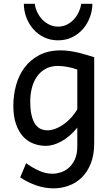

<svg xmlns="http://www.w3.org/2000/svg" viewBox="-20 -777 589 1026"><path d="M393.1 -405.3Q381.3 -409.7 368.2 -413.3Q355 -417 341.3 -419.4Q327.6 -421.9 314.7 -423.3Q301.8 -424.8 290.5 -424.8Q250.5 -424.8 222.2 -408.4Q193.8 -392.1 176 -365.5Q158.2 -338.9 149.9 -305.2Q141.6 -271.5 141.6 -236.8Q141.6 -191.4 148.7 -161.4Q155.8 -131.3 168.2 -113.5Q180.7 -95.7 197.5 -88.1Q214.4 -80.6 234.4 -80.6Q252.9 -80.6 273.9 -88.1Q294.9 -95.7 316.2 -109.9Q337.4 -124 357.2 -145Q377 -166 393.1 -192.9ZM483.4 -12.2Q483.4 52.2 464.6 98.1Q445.8 144 415.3 173.1Q384.8 202.1 345.7 215.8Q306.6 229.5 266.1 229.5Q219.2 229.5 173.1 213.4Q127 197.3 87.9 170.9L119.6 95.2Q154.3 120.1 189.5 135.7Q224.6 151.4 261.2 151.4Q280.3 151.4 303.2 144.5Q326.2 137.7 346.2 120.8Q366.2 104 379.6 75.7Q393.1 47.4 393.1 4.9V-95.2Q374 -71.3 352.8 -53Q331.5 -34.7 309.8 -22.5Q288.1 -10.3 266.4 -3.9Q244.6 2.4 224.6 2.4Q190.9 2.4 159.7 -9.3Q128.4 -21 104.2 -46.6Q80.1 -72.3 65.7 -113.3Q51.3 -154.3 51.3 -212.4Q51.3 -268.6 65.9 -321.8Q80.6 -375 111.3 -416.3Q142.1 -457.5 190.2 -482.7Q238.3 -507.8 305.2 -507.8Q327.1 -507.8 350.3 -504.6Q373.5 -501.5 396.5 -496.1Q419.4 -490.7 441.4 -484.1Q463.4 -477.5 483.4 -471.2ZM473.6 -756.8Q473.6 -721.2 460.9 -686.3Q448.2 -651.4 424.6 -623.5Q400.9 -595.7 366.9 -578.6Q333 -561.5 290.5 -561.5Q247.6 -561.5 213.6 -578.6Q179.7 -595.7 156 -623.5Q132.3 -651.4 119.9 -686.3Q107.4 -721.2 107.4 -756.8H166Q168.9 -731.9 179.9 -710Q190.9 -688 207.5 -671.1Q224.1 -654.3 245.4 -644.5Q266.6 -634.8 290.5 -634.8Q314.5 -634.8 335.4 -644.5Q356.4 -654.3 372.6 -671.1Q388.7 -688 399.4 -710Q410.2 -731.9 414.1 -756.8Z"/></svg>

Font: Andika Viet
Style: Regular
Weight: 400
Designer: Victor Gaultney, Annie Olsen, Julie Remington, Don Collingsworth, Eric Hays, Becca Hirsbrunner
Foundry: SIL International
Version: Version 5.000